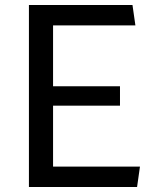

<svg xmlns="http://www.w3.org/2000/svg" viewBox="-20 -750 660 770"><path d="M96 0V-730H192.8V0ZM529.7 0H151.2V-81.8H541.3ZM461.2 -326.2H156.2V-404H461.2ZM151.2 -648.2V-730H511.3L523 -648.2Z"/></svg>

Font: Monaspace Krypton Var ExLight
Style: Regular
Weight: 200
Designer: Riley Cran and the Lettermatic Team
Version: Version 1.200 (Monaspace Krypton Var)